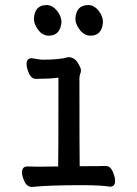

<svg xmlns="http://www.w3.org/2000/svg" viewBox="-20 -727 540 759"><path d="M107 12Q87 12 77 -9Q67 -30 67 -45Q67 -69 88 -69L128 -68L210 -69Q211 -110 211 -420Q181 -416 158 -416Q135 -416 123 -415Q104 -415 94.5 -437Q85 -459 85 -474Q85 -497 105 -497Q139 -491 148 -491Q216 -491 250 -501Q278 -501 293 -469Q300 -457 300 -449Q300 -441 297 -434.5Q294 -428 294 -416Q294 -129 295 -70Q384 -70 397 -71Q416 -71 425.5 -49Q435 -27 435 -12Q435 11 415 11Q380 5 304 5Q172 5 107 12ZM173 -586Q148 -586 131 -609Q114 -632 114 -653Q117 -707 164 -707Q187 -707 205 -685Q223 -663 223 -639Q218 -586 173 -586ZM338 -586Q313 -586 295.5 -609Q278 -632 278 -653Q281 -707 329 -707Q352 -707 369.5 -685Q387 -663 387 -639Q383 -586 338 -586Z"/></svg>

Font: LXGW WenKai Mono Medium
Style: Regular
Weight: 500
Monospace: yes
Designer: LXGW / Fontworks Inc.
Foundry: LXGW / Fontworks Inc.
Version: Version 1.520; June 14, 2025